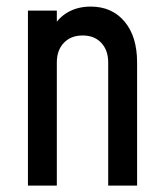

<svg xmlns="http://www.w3.org/2000/svg" viewBox="-20 -578 508 598"><path d="M67 0V-545H157V-467.5L141 -485.5Q159 -521 190.2 -539.2Q221.5 -557.5 262.5 -557.5Q328.5 -557.5 367.8 -511Q407 -464.5 407 -383.5V0H317V-383.5Q317 -421.5 295.5 -444.5Q274 -467.5 237.5 -467.5Q200.5 -467.5 178.8 -444.5Q157 -421.5 157 -383.5V0Z"/></svg>

Font: Mohave Medium
Style: Regular
Weight: 500
Designer: Gumpita Rahayu
Foundry: Tokotype
Version: Version 2.003